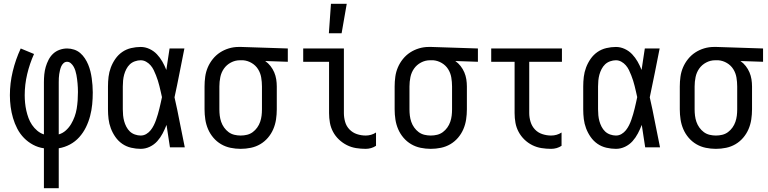

<svg xmlns="http://www.w3.org/2000/svg" viewBox="-20 -775 4040 1010"><path d="M211 215V5Q181 1 154 -13.5Q127 -28 106 -49.5Q85 -71 71 -98Q57 -125 48.5 -154Q40 -183 36 -213Q32 -243 32 -274Q32 -337 47 -399.5Q62 -462 89 -520L159 -491Q136 -440 123 -385Q110 -330 110 -274Q110 -254 112 -233.5Q114 -213 118.5 -193Q123 -173 130 -154Q137 -135 148.5 -118Q160 -101 176 -87.5Q192 -74 211 -68V-343Q211 -363 213 -383.5Q215 -404 220.5 -423Q226 -442 235.5 -460.5Q245 -479 259.5 -492.5Q274 -506 293.5 -513Q313 -520 333 -520Q352 -520 370 -514Q388 -508 402 -496Q416 -484 426.5 -468Q437 -452 444 -435Q451 -418 455.5 -400Q460 -382 462.5 -363.5Q465 -345 466.5 -326.5Q468 -308 468 -289Q468 -257 465 -226Q462 -195 454 -164.5Q446 -134 432 -105.5Q418 -77 397 -53.5Q376 -30 348 -15Q320 0 289 5V215ZM289 -68Q310 -74 326.5 -89Q343 -104 354 -122.5Q365 -141 372.5 -161.5Q380 -182 383.5 -203.5Q387 -225 388.5 -247Q390 -269 390 -291Q390 -302 389.5 -313.5Q389 -325 388 -336Q387 -347 385.5 -358.5Q384 -370 382 -381Q380 -392 376.5 -403Q373 -414 367.5 -424Q362 -434 353 -442Q344 -450 333 -450Q322 -450 314 -442.5Q306 -435 302 -425.5Q298 -416 295.5 -405.5Q293 -395 291.5 -385Q290 -375 289.5 -364.5Q289 -354 289 -343Z M720 8Q695 8 669.5 2Q644 -4 623 -18.5Q602 -33 587 -54.5Q572 -76 563 -100Q554 -124 551 -149Q548 -174 548 -200V-320Q548 -346 551 -371Q554 -396 563 -420Q572 -444 587 -465.5Q602 -487 623 -501.5Q644 -516 669.5 -522Q695 -528 720 -528Q744 -528 766.5 -517.5Q789 -507 805.5 -489.5Q822 -472 834 -451Q846 -430 855 -407Q859 -436 863.5 -464Q868 -492 872 -520H950Q937 -456 924.5 -391.5Q912 -327 898 -263Q913 -198 925.5 -132Q938 -66 952 0H874Q870 -29 865 -58.5Q860 -88 856 -118Q847 -95 835.5 -73Q824 -51 807.5 -32.5Q791 -14 768 -3Q745 8 720 8ZM720 -62Q736 -62 749.5 -70Q763 -78 772.5 -90Q782 -102 789 -116Q796 -130 801 -144.5Q806 -159 810.5 -174Q815 -189 818.5 -204Q822 -219 825.5 -234Q829 -249 832 -264Q829 -278 825.5 -293Q822 -308 818.5 -322.5Q815 -337 810.5 -351Q806 -365 800.5 -379Q795 -393 788.5 -406.5Q782 -420 772 -431.5Q762 -443 748.5 -450.5Q735 -458 720 -458Q705 -458 689.5 -452.5Q674 -447 663 -436.5Q652 -426 644.5 -411.5Q637 -397 633 -382Q629 -367 627.5 -351.5Q626 -336 626 -320V-200Q626 -184 627.5 -168.5Q629 -153 633 -138Q637 -123 644.5 -108.5Q652 -94 663 -83.5Q674 -73 689.5 -67.5Q705 -62 720 -62Z M1246 8Q1219 8 1192.5 2.5Q1166 -3 1143 -16.5Q1120 -30 1102.5 -50.5Q1085 -71 1074.5 -95.5Q1064 -120 1060 -146.5Q1056 -173 1056 -200V-320Q1056 -346 1059.5 -371.5Q1063 -397 1073 -420.5Q1083 -444 1099.5 -464.5Q1116 -485 1137.5 -499Q1159 -513 1184 -520.5Q1209 -528 1235 -528H1250L1494 -520V-450L1375 -454Q1391 -443 1403 -427.5Q1415 -412 1422.5 -394.5Q1430 -377 1433 -358Q1436 -339 1436 -320V-200Q1436 -173 1432 -146.5Q1428 -120 1417.5 -95.5Q1407 -71 1389.5 -50.5Q1372 -30 1349 -16.5Q1326 -3 1299.5 2.5Q1273 8 1246 8ZM1246 -62Q1263 -62 1279.5 -66Q1296 -70 1309.5 -80Q1323 -90 1333 -104Q1343 -118 1348.5 -134Q1354 -150 1356 -166.5Q1358 -183 1358 -200V-320Q1358 -344 1354 -367.5Q1350 -391 1337.5 -411Q1325 -431 1304 -443.5Q1283 -456 1259 -458H1242Q1217 -458 1194.5 -446Q1172 -434 1158 -414Q1144 -394 1139 -369.5Q1134 -345 1134 -320V-200Q1134 -183 1136 -166.5Q1138 -150 1143.5 -134Q1149 -118 1159 -104Q1169 -90 1182.5 -80Q1196 -70 1212.5 -66Q1229 -62 1246 -62Z M1904 8Q1878 8 1853 4Q1828 0 1805 -11.5Q1782 -23 1763 -41Q1744 -59 1732 -81.5Q1720 -104 1715.5 -129Q1711 -154 1711 -180V-450H1575V-520H1789V-180Q1789 -157 1795.5 -134Q1802 -111 1818.5 -94Q1835 -77 1857.5 -69.5Q1880 -62 1904 -62Q1918 -62 1932 -66Q1946 -70 1958 -78V-8Q1946 0 1932 4Q1918 8 1904 8ZM1710 -600 1721 -755H1804L1777 -600Z M2246 8Q2219 8 2192.5 2.5Q2166 -3 2143 -16.5Q2120 -30 2102.5 -50.5Q2085 -71 2074.5 -95.5Q2064 -120 2060 -146.5Q2056 -173 2056 -200V-320Q2056 -346 2059.5 -371.5Q2063 -397 2073 -420.5Q2083 -444 2099.5 -464.5Q2116 -485 2137.5 -499Q2159 -513 2184 -520.5Q2209 -528 2235 -528H2250L2494 -520V-450L2375 -454Q2391 -443 2403 -427.5Q2415 -412 2422.5 -394.5Q2430 -377 2433 -358Q2436 -339 2436 -320V-200Q2436 -173 2432 -146.5Q2428 -120 2417.5 -95.5Q2407 -71 2389.5 -50.5Q2372 -30 2349 -16.5Q2326 -3 2299.5 2.5Q2273 8 2246 8ZM2246 -62Q2263 -62 2279.5 -66Q2296 -70 2309.5 -80Q2323 -90 2333 -104Q2343 -118 2348.5 -134Q2354 -150 2356 -166.5Q2358 -183 2358 -200V-320Q2358 -344 2354 -367.5Q2350 -391 2337.5 -411Q2325 -431 2304 -443.5Q2283 -456 2259 -458H2242Q2217 -458 2194.5 -446Q2172 -434 2158 -414Q2144 -394 2139 -369.5Q2134 -345 2134 -320V-200Q2134 -183 2136 -166.5Q2138 -150 2143.5 -134Q2149 -118 2159 -104Q2169 -90 2182.5 -80Q2196 -70 2212.5 -66Q2229 -62 2246 -62Z M2879 8Q2854 8 2828.5 4Q2803 0 2780 -11.5Q2757 -23 2738.5 -41Q2720 -59 2708 -81.5Q2696 -104 2691.5 -129Q2687 -154 2687 -180V-450H2564V-520H2936V-450H2764V-180Q2764 -157 2771 -134Q2778 -111 2794 -94Q2810 -77 2833 -69.5Q2856 -62 2879 -62Q2894 -62 2908 -66Q2922 -70 2934 -78V-8Q2922 0 2908 4Q2894 8 2879 8Z M3220 8Q3195 8 3169.5 2Q3144 -4 3123 -18.5Q3102 -33 3087 -54.5Q3072 -76 3063 -100Q3054 -124 3051 -149Q3048 -174 3048 -200V-320Q3048 -346 3051 -371Q3054 -396 3063 -420Q3072 -444 3087 -465.5Q3102 -487 3123 -501.5Q3144 -516 3169.5 -522Q3195 -528 3220 -528Q3244 -528 3266.5 -517.5Q3289 -507 3305.5 -489.5Q3322 -472 3334 -451Q3346 -430 3355 -407Q3359 -436 3363.5 -464Q3368 -492 3372 -520H3450Q3437 -456 3424.5 -391.5Q3412 -327 3398 -263Q3413 -198 3425.5 -132Q3438 -66 3452 0H3374Q3370 -29 3365 -58.5Q3360 -88 3356 -118Q3347 -95 3335.5 -73Q3324 -51 3307.5 -32.5Q3291 -14 3268 -3Q3245 8 3220 8ZM3220 -62Q3236 -62 3249.5 -70Q3263 -78 3272.5 -90Q3282 -102 3289 -116Q3296 -130 3301 -144.5Q3306 -159 3310.5 -174Q3315 -189 3318.5 -204Q3322 -219 3325.5 -234Q3329 -249 3332 -264Q3329 -278 3325.5 -293Q3322 -308 3318.5 -322.5Q3315 -337 3310.5 -351Q3306 -365 3300.5 -379Q3295 -393 3288.5 -406.5Q3282 -420 3272 -431.5Q3262 -443 3248.5 -450.5Q3235 -458 3220 -458Q3205 -458 3189.5 -452.5Q3174 -447 3163 -436.5Q3152 -426 3144.5 -411.5Q3137 -397 3133 -382Q3129 -367 3127.5 -351.5Q3126 -336 3126 -320V-200Q3126 -184 3127.5 -168.5Q3129 -153 3133 -138Q3137 -123 3144.5 -108.5Q3152 -94 3163 -83.5Q3174 -73 3189.5 -67.5Q3205 -62 3220 -62Z M3746 8Q3719 8 3692.5 2.5Q3666 -3 3643 -16.5Q3620 -30 3602.5 -50.5Q3585 -71 3574.5 -95.5Q3564 -120 3560 -146.5Q3556 -173 3556 -200V-320Q3556 -346 3559.5 -371.5Q3563 -397 3573 -420.5Q3583 -444 3599.5 -464.5Q3616 -485 3637.5 -499Q3659 -513 3684 -520.5Q3709 -528 3735 -528H3750L3994 -520V-450L3875 -454Q3891 -443 3903 -427.5Q3915 -412 3922.5 -394.5Q3930 -377 3933 -358Q3936 -339 3936 -320V-200Q3936 -173 3932 -146.5Q3928 -120 3917.5 -95.5Q3907 -71 3889.5 -50.5Q3872 -30 3849 -16.5Q3826 -3 3799.5 2.5Q3773 8 3746 8ZM3746 -62Q3763 -62 3779.5 -66Q3796 -70 3809.5 -80Q3823 -90 3833 -104Q3843 -118 3848.5 -134Q3854 -150 3856 -166.5Q3858 -183 3858 -200V-320Q3858 -344 3854 -367.5Q3850 -391 3837.5 -411Q3825 -431 3804 -443.5Q3783 -456 3759 -458H3742Q3717 -458 3694.5 -446Q3672 -434 3658 -414Q3644 -394 3639 -369.5Q3634 -345 3634 -320V-200Q3634 -183 3636 -166.5Q3638 -150 3643.5 -134Q3649 -118 3659 -104Q3669 -90 3682.5 -80Q3696 -70 3712.5 -66Q3729 -62 3746 -62Z"/></svg>

Font: Iosevka MaddieWtf
Style: Regular
Weight: 400
Monospace: yes
Designer: Belleve Invis
Foundry: Belleve Invis
Version: Version 31.3.0; ttfautohint (v1.8.3)